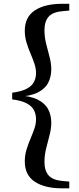

<svg xmlns="http://www.w3.org/2000/svg" viewBox="-20 -819 420 1016"><path d="M44.5 -293V-328.3Q94.5 -335.1 121.8 -349.7Q149.1 -364.2 159.9 -385.7Q170.7 -407.2 170.7 -432.3Q170.7 -457.4 161.7 -483.4Q152.8 -509.4 141 -537Q129.1 -564.6 120.2 -594.2Q111.2 -623.7 111.2 -656.4Q111.2 -728.5 163.9 -763.7Q216.6 -798.9 309.2 -798.9H346.6V-763.1L312.8 -760.1Q260 -755.8 237.7 -731Q215.3 -706.2 215.3 -658.8Q215.3 -622.7 224.3 -587Q233.3 -551.3 242.3 -517.7Q251.3 -484.1 251.3 -452Q251.3 -413.4 235.3 -381.6Q219.2 -349.8 180 -329.7Q140.8 -309.7 69.9 -306.2V-315.1Q140.8 -311.7 180 -291.6Q219.2 -271.6 235.3 -240.1Q251.3 -208.7 251.3 -169.4Q251.3 -138 242.3 -104Q233.3 -70.1 224.3 -34.2Q215.3 1.6 215.3 38.5Q215.3 84.8 237.7 109.6Q260 134.5 312.8 139L346.6 141.7V177.6H309.2Q216.6 177.6 163.9 142.5Q111.2 107.4 111.2 35.4Q111.2 2.6 120.2 -26.9Q129.1 -56.5 141 -84.2Q152.8 -112 161.7 -137.7Q170.7 -163.5 170.7 -188.3Q170.7 -214.1 159.9 -235.6Q149.1 -257.1 121.8 -271.8Q94.5 -286.6 44.5 -293Z"/></svg>

Font: Noto Serif JP
Style: Regular
Weight: 200
Designer: Ryoko NISHIZUKA 西塚涼子 (kana & ideographs); Frank Grießhammer (Latin, Greek & Cyrillic); Wenlong ZHANG 张文龙 (bopomofo); San
Foundry: Adobe
Version: Version 2.001;hotconv 1.1.0;makeotfexe 2.6.0